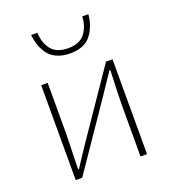

<svg xmlns="http://www.w3.org/2000/svg" viewBox="-143 -896 891 1002"><g transform="rotate(-20 303.0 -395.5)"><path d="M429 -791H463Q458 -727 422 -679Q386 -631 305 -631Q262 -631 230 -646Q198 -661 181 -686.5Q164 -712 156 -737Q148 -762 145 -791H180Q182 -735 211 -697.5Q240 -660 305 -660Q368 -660 397.5 -698Q427 -736 429 -791ZM105 0V-527H141V-249Q141 -226 136 -49H141Q152 -66 179 -107Q206 -148 217 -164L465 -527H501V0H465V-277Q465 -336 471 -478H466L389 -363L141 0Z"/></g></svg>

Font: Noto Sans Korean Thin
Style: Regular
Weight: 250
Designer: Ryoko NISHIZUKA  (kana & ideographs); Paul D. Hunt (Latin, Greek & Cyrillic); Wenlong ZHANG  (bopomofo); Sandoll Communi
Foundry: Adobe Systems Incorporated
Version: Version 1.0001;PS 1;hotconv 1.0.78;makeotf.lib2.5.61930